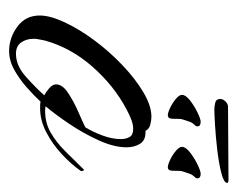

<svg xmlns="http://www.w3.org/2000/svg" viewBox="-70 -447 521 421"><g transform="rotate(90 190.5 -236.5)"><path d="M92 4Q63 4 38.5 -14Q14 -32 14 -63Q14 -86 29 -118Q44 -150 68.5 -183Q93 -216 123 -244.5Q153 -273 182.5 -290.5Q212 -308 236 -308Q244 -308 253.5 -305.5Q263 -303 267 -295Q287 -296 295 -283.5Q303 -271 303 -253Q303 -226 287.5 -192Q272 -158 251 -127Q230 -96 213 -76L219 -75Q248 -74 270.5 -87Q293 -100 312.5 -120Q332 -140 350 -158L352 -160Q355 -160 355 -155Q355 -153 354 -152Q340 -132 318 -111.5Q296 -91 270 -77.5Q244 -64 218 -64Q214 -64 210.5 -64Q207 -64 203 -65Q190 -51 172 -35Q154 -19 133.5 -7.5Q113 4 92 4ZM98 -11Q124 -11 148.5 -33Q173 -55 189 -73Q183 -76 174 -83.5Q165 -91 165 -99Q165 -113 184 -125.5Q203 -138 226 -148Q249 -158 259 -163Q269 -179 277 -200.5Q285 -222 285 -241Q285 -252 280.5 -260Q276 -268 263 -268Q252 -268 240 -263Q228 -258 219 -253Q168 -226 126.5 -179Q85 -132 69 -75Q68 -69 66.5 -62.5Q65 -56 65 -50Q65 -34 73 -22.5Q81 -11 98 -11ZM347 -344Q341 -344 330.5 -349Q320 -354 311 -361.5Q302 -369 302 -375Q302 -383 314 -392.5Q326 -402 340.5 -409Q355 -416 361 -416Q371 -416 371 -409Q371 -406 370 -405Q363 -398 361 -392Q359 -386 356 -377Q354 -371 354.5 -357.5Q355 -344 347 -344ZM233 -344Q227 -344 216.5 -349Q206 -354 197 -361.5Q188 -369 188 -375Q188 -383 200 -392.5Q212 -402 226.5 -409Q241 -416 247 -416Q257 -416 257 -409Q257 -406 256 -405Q249 -398 247 -392Q245 -386 242 -377Q240 -371 240.5 -357.5Q241 -344 233 -344ZM220 -446Q213 -446 205 -448Q197 -450 197 -459Q197 -465 202.5 -470.5Q208 -476 214 -476L375 -477Q376 -477 378.5 -476.5Q381 -476 381 -474Q381 -467 360 -461.5Q339 -456 309.5 -452.5Q280 -449 254.5 -447.5Q229 -446 220 -446Z"/></g></svg>

Font: Caramel
Style: Regular
Weight: 400
Designer: Robert E. Leuschke
Foundry: Robert E. Leuschke
Version: Version 1.010